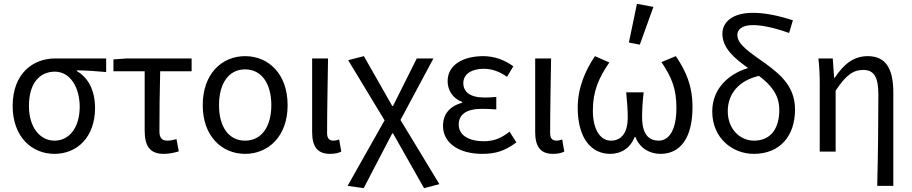

<svg xmlns="http://www.w3.org/2000/svg" viewBox="-20 -791 4757 1002"><path d="M46 -238C46 -77 146 12 264 12C383 12 476 -76 476 -227C476 -318 441 -386 381 -420V-424C435 -423 479 -420 534 -415V-486H268C153 -486 46 -408 46 -238ZM396 -234C396 -125 341 -57 265 -57C188 -57 131 -127 131 -238C131 -359 189 -417 266 -417C349 -417 396 -331 396 -234Z M735 -111C735 -31 760 12 835 12C865 12 893 5 913 -1L901 -65C884 -60 868 -57 853 -57C826 -57 812 -71 812 -105C812 -202 813 -309 816 -419H980V-486H642L572 -481V-419H735Z M1038 -242C1038 -80 1138 12 1259 12C1381 12 1481 -80 1481 -242C1481 -406 1381 -498 1259 -498C1138 -498 1038 -406 1038 -242ZM1396 -242C1396 -130 1345 -57 1259 -57C1173 -57 1123 -130 1123 -242C1123 -355 1173 -429 1259 -429C1345 -429 1396 -355 1396 -242Z M1609 -102C1609 -29 1634 12 1702 12C1730 12 1747 7 1761 0L1750 -63C1739 -59 1729 -57 1721 -57C1699 -57 1687 -68 1687 -96C1687 -212 1690 -355 1692 -486H1609Z M1794 179 1878 191 2027 -95H2031L2193 191L2273 170L2070 -165L2242 -486H2155L2031 -238H2027L1879 -498L1797 -477L1987 -163Z M2292 -134C2292 -43 2377 12 2497 12C2565 12 2615 -3 2675 -48L2639 -104C2593 -67 2553 -54 2506 -54C2423 -54 2374 -87 2374 -141C2374 -194 2415 -223 2494 -223C2518 -223 2541 -222 2570 -220V-285C2545 -283 2528 -282 2509 -282C2431 -282 2398 -313 2398 -357C2398 -407 2445 -432 2504 -432C2549 -432 2588 -417 2626 -390L2659 -445C2614 -478 2560 -498 2502 -498C2402 -498 2316 -456 2316 -367C2316 -322 2342 -277 2392 -259V-255C2337 -240 2292 -204 2292 -134Z M2773 -102C2773 -29 2798 12 2866 12C2894 12 2911 7 2925 0L2914 -63C2903 -59 2893 -57 2885 -57C2863 -57 2851 -68 2851 -96C2851 -212 2854 -355 2856 -486H2773Z M3304 -771 3262 -569 3319 -558 3390 -755ZM2995 -229C2995 -68 3067 12 3164 12C3219 12 3268 -15 3292 -76H3296C3320 -15 3373 12 3427 12C3529 12 3594 -69 3594 -232C3594 -345 3559 -421 3507 -498L3432 -467C3487 -385 3510 -326 3510 -228C3510 -111 3471 -57 3417 -57C3371 -57 3331 -85 3331 -178C3331 -218 3333 -256 3339 -309H3248C3253 -256 3256 -218 3256 -178C3256 -88 3215 -57 3168 -57C3114 -57 3074 -113 3074 -214C3074 -316 3105 -385 3160 -465L3085 -498C3034 -423 2995 -332 2995 -229Z M3974 -460C3895 -517 3828 -557 3828 -609C3828 -636 3852 -660 3908 -660C3956 -660 4015 -648 4098 -619L4118 -685C4038 -711 3970 -724 3909 -724C3799 -724 3750 -673 3750 -615C3750 -539 3814 -486 3884 -436C3779 -404 3697 -326 3697 -209C3697 -70 3803 12 3914 12C4050 12 4129 -81 4129 -219C4129 -336 4058 -399 3974 -460ZM3915 -57C3843 -57 3778 -116 3778 -211C3778 -304 3839 -372 3941 -395C4000 -350 4047 -299 4047 -218C4047 -121 4003 -57 3915 -57Z M4564 -297C4564 -157 4562 20 4558 179H4642V-308C4642 -432 4603 -498 4509 -498C4438 -498 4386 -460 4336 -385H4333L4326 -486H4251C4257 -435 4258 -391 4258 -353V0H4341V-318C4395 -399 4432 -426 4485 -426C4542 -426 4564 -388 4564 -297Z"/></svg>

Font: Cambridge Sans
Style: Regular
Weight: 400
Version: Version 2.020;PS 002.020;hotconv 1.0.88;makeotf.lib2.5.64775